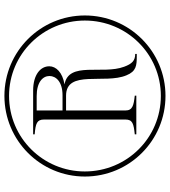

<svg xmlns="http://www.w3.org/2000/svg" viewBox="30 -786 769 869"><g transform="rotate(-90 414.5 -351.5)"><path d="M415 13C616 13 779 -150 779 -352C779 -553 616 -716 415 -716C213 -716 50 -553 50 -352C50 -150 213 13 415 13ZM415 -8C225 -8 73 -162 73 -352C73 -541 225 -695 415 -695C604 -695 756 -541 756 -352C756 -162 604 -8 415 -8ZM547 -174C510 -272 573 -425 467 -444C521 -453 549 -482 549 -513C549 -552 512 -586 439 -586H241V-579C290 -575 308 -569 308 -537V-168C308 -136 289 -131 241 -126V-119H416V-126C372 -131 349 -136 349 -168V-437H416C535 -437 467 -262 508 -164C526 -119 553 -117 594 -117H605V-124C574 -124 560 -139 547 -174ZM418 -453H349V-570H414C478 -570 505 -542 505 -512C505 -482 478 -453 418 -453Z"/></g></svg>

Font: Sprat Condensed Light
Style: Regular
Weight: 300
Width: 3
Designer: Ethan Nakache
Foundry: Collletttivo
Version: Version 2.000;Glyphs 3.2 (3217)